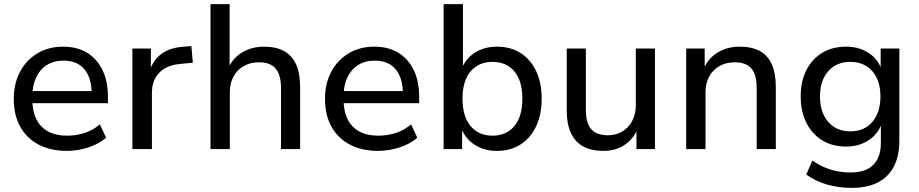

<svg xmlns="http://www.w3.org/2000/svg" viewBox="-20 -725 4471 934"><path d="M306 9Q226 9 168 -21.5Q110 -52 78.5 -108.5Q47 -165 47 -244Q47 -319 77.5 -376Q108 -433 162 -465.5Q216 -498 287 -498Q355 -498 403.5 -468.5Q452 -439 478.5 -384.5Q505 -330 505 -255V-223H119V-282H442L426 -267Q426 -345 391 -387.5Q356 -430 289 -430Q241 -430 207 -408Q173 -386 155 -346.5Q137 -307 137 -253V-246Q137 -186 156.5 -146Q176 -106 214 -85.5Q252 -65 306 -65Q349 -65 389.5 -77.5Q430 -90 466 -120L496 -55Q462 -25 410 -8Q358 9 306 9Z M624 0V-489H714V-373H706Q723 -432 765.5 -463Q808 -494 876 -498L911 -501L918 -420L857 -414Q790 -408 754.5 -371Q719 -334 719 -273V0Z M1004 0V-705H1097V-384H1087Q1108 -439 1155.5 -468.5Q1203 -498 1264 -498Q1323 -498 1362 -476.5Q1401 -455 1420.5 -411.5Q1440 -368 1440 -302V0H1347V-297Q1347 -339 1335.5 -367Q1324 -395 1300.5 -408.5Q1277 -422 1240 -422Q1198 -422 1165.5 -403.5Q1133 -385 1115.5 -352Q1098 -319 1098 -276V0Z M1820 9Q1740 9 1682 -21.5Q1624 -52 1592.5 -108.5Q1561 -165 1561 -244Q1561 -319 1591.5 -376Q1622 -433 1676 -465.5Q1730 -498 1801 -498Q1869 -498 1917.5 -468.5Q1966 -439 1992.5 -384.5Q2019 -330 2019 -255V-223H1633V-282H1956L1940 -267Q1940 -345 1905 -387.5Q1870 -430 1803 -430Q1755 -430 1721 -408Q1687 -386 1669 -346.5Q1651 -307 1651 -253V-246Q1651 -186 1670.5 -146Q1690 -106 1728 -85.5Q1766 -65 1820 -65Q1863 -65 1903.5 -77.5Q1944 -90 1980 -120L2010 -55Q1976 -25 1924 -8Q1872 9 1820 9Z M2397 9Q2332 9 2285 -23.5Q2238 -56 2220 -112H2228V0H2138V-705H2232V-381H2223Q2240 -435 2286.5 -466.5Q2333 -498 2398 -498Q2464 -498 2512.5 -467Q2561 -436 2588 -379.5Q2615 -323 2615 -245Q2615 -168 2588 -110.5Q2561 -53 2512 -22Q2463 9 2397 9ZM2376 -65Q2443 -65 2482 -111.5Q2521 -158 2521 -245Q2521 -332 2482 -378Q2443 -424 2376 -424Q2309 -424 2269.5 -378Q2230 -332 2230 -245Q2230 -158 2269.5 -111.5Q2309 -65 2376 -65Z M2916 9Q2856 9 2816.5 -13Q2777 -35 2757 -78.5Q2737 -122 2737 -187V-489H2830V-189Q2830 -149 2841 -121.5Q2852 -94 2876 -80.5Q2900 -67 2937 -67Q2977 -67 3007.5 -85.5Q3038 -104 3055.5 -137Q3073 -170 3073 -213V-489H3166V0H3076V-109H3086Q3065 -52 3020.5 -21.5Q2976 9 2916 9Z M3318 0V-489H3408V-383H3400Q3422 -439 3469.5 -468.5Q3517 -498 3578 -498Q3637 -498 3676 -477Q3715 -456 3734.5 -412Q3754 -368 3754 -302V0H3661V-297Q3661 -339 3650 -367Q3639 -395 3615 -408.5Q3591 -422 3554 -422Q3512 -422 3479.5 -403.5Q3447 -385 3429.5 -352Q3412 -319 3412 -276V0Z M4123 189Q4059 189 4002.5 172.5Q3946 156 3902 124L3932 56Q3961 76 3991 89Q4021 102 4053 108Q4085 114 4118 114Q4190 114 4227.5 77.5Q4265 41 4265 -30V-132H4271Q4256 -77 4208 -44.5Q4160 -12 4097 -12Q4029 -12 3979.5 -42.5Q3930 -73 3902.5 -128Q3875 -183 3875 -256Q3875 -329 3902.5 -383.5Q3930 -438 3979.5 -468Q4029 -498 4097 -498Q4161 -498 4208.5 -465.5Q4256 -433 4271 -378H4264V-489H4355V-41Q4355 34 4328 85.5Q4301 137 4249.5 163Q4198 189 4123 189ZM4116 -86Q4184 -86 4223.5 -132Q4263 -178 4263 -256Q4263 -333 4223.5 -378.5Q4184 -424 4116 -424Q4049 -424 4009 -378.5Q3969 -333 3969 -256Q3969 -178 4009 -132Q4049 -86 4116 -86Z"/></svg>

Font: Nunito Sans 12pt ExtraLight 11pt Medium
Style: Regular
Weight: 500
Version: Version 3.101;gftools[0.9.27]